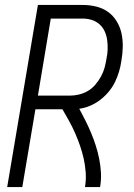

<svg xmlns="http://www.w3.org/2000/svg" viewBox="-20 -755 540 775"><path d="M9 0 133 -735H314Q342 -735 368.5 -728.5Q395 -722 416 -707Q437 -692 451 -669Q465 -646 470.5 -620Q476 -594 475.5 -566Q475 -538 470 -510Q467 -488 460.5 -466Q454 -444 444 -423.5Q434 -403 418.5 -384.5Q403 -366 384 -351.5Q365 -337 343.5 -328Q322 -319 300 -316Q313 -292 325 -268Q337 -244 347.5 -219Q358 -194 366.5 -167.5Q375 -141 380.5 -113.5Q386 -86 387.5 -57.5Q389 -29 384 0H323Q328 -29 326 -58Q324 -87 318 -114Q312 -141 303 -167Q294 -193 283 -218Q272 -243 259 -266.5Q246 -290 232 -314H123L70 0ZM133 -369H262Q280 -369 299 -373.5Q318 -378 335 -388Q352 -398 365 -413.5Q378 -429 387.5 -446Q397 -463 402 -481.5Q407 -500 410 -519Q414 -537 414.5 -556.5Q415 -576 412.5 -594Q410 -612 402.5 -628.5Q395 -645 381.5 -657Q368 -669 350.5 -674.5Q333 -680 314 -680H185Z"/></svg>

Font: iosevka_custom_sans_ss08 Light
Style: Italic
Weight: 300
Italic angle: -10°
Designer: Belleve Invis
Foundry: Belleve Invis
Version: Version 10.3.0; ttfautohint (v1.8.3)